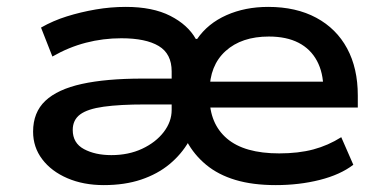

<svg xmlns="http://www.w3.org/2000/svg" viewBox="-20 -528 1118 557"><path d="M281 9Q222 9 175.5 -11Q129 -31 102.5 -66Q76 -101 76 -146Q76 -202 111.5 -235.5Q147 -269 217.5 -284.5Q288 -300 393 -300H503V-225H401Q328 -225 281 -218.5Q234 -212 212.5 -196Q191 -180 191 -151Q191 -113 223.5 -95.5Q256 -78 303 -78Q353 -78 392.5 -96.5Q432 -115 455 -145Q478 -175 478 -209V-321Q478 -372 440.5 -394.5Q403 -417 332 -417Q279 -417 229 -404Q179 -391 132 -364L99 -448Q134 -468 174 -480.5Q214 -493 257.5 -500.5Q301 -508 345 -508Q423 -508 474 -482Q525 -456 548 -415H552Q583 -460 637 -484Q691 -508 758 -508Q839 -508 897.5 -476.5Q956 -445 987 -387.5Q1018 -330 1018 -251V-216H561V-291H940L918 -270Q918 -317 899.5 -351.5Q881 -386 846 -404Q811 -422 760 -422Q681 -422 634.5 -380Q588 -338 588 -263V-247Q588 -169 638.5 -126Q689 -83 790 -83Q846 -83 889 -94.5Q932 -106 970 -130L1005 -50Q967 -21 907.5 -6Q848 9 780 9Q713 9 663 -6Q613 -21 578 -50Q543 -79 522 -118H528Q506 -80 471.5 -51.5Q437 -23 389.5 -7Q342 9 281 9Z"/></svg>

Font: Nunito Sans 7pt SemiExpanded SemiBold
Style: Regular
Weight: 600
Width: 6
Designer: Vernon Adams
Foundry: Vernon Adams
Version: Version 3.101;gftools[0.9.27]